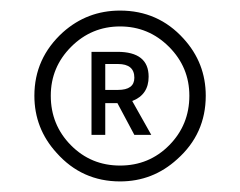

<svg xmlns="http://www.w3.org/2000/svg" viewBox="-20 -665 454 363"><path d="M202 -470H179V-410H153V-567H202Q261 -567 261 -520Q261 -486 230 -474L266 -410H234ZM203 -544H179V-495H203Q234 -495 234 -518Q234 -544 203 -544ZM207 -322Q135 -322 87 -376Q45 -422 45 -484Q45 -555 99 -604Q145 -645 207 -645Q279 -645 327 -592Q369 -546 369 -484Q369 -412 315 -364Q269 -322 207 -322ZM207 -615Q153 -615 114.5 -576.5Q76 -538 76 -484Q76 -429 114 -390.5Q152 -352 207 -352Q262 -352 300 -390.5Q338 -429 338 -484Q338 -538 299.5 -576.5Q261 -615 207 -615Z"/></svg>

Font: Tajawal Light
Style: Regular
Weight: 300
Designer: Boutros Fonts
Foundry: Created by Boutros International 2017
Version: Version 1.700